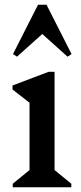

<svg xmlns="http://www.w3.org/2000/svg" viewBox="-20 -793 342 813"><path d="M34 0V-15L105 -73V-358L33 -414V-431L186 -489H211V-73L282 -15V0ZM52 -553 35 -564 141 -773H177L283 -564L266 -553L159 -649Z"/></svg>

Font: Platypi
Style: Regular
Weight: 400
Designer: David Sargent
Foundry: Bolt Cutter Type
Version: Version 1.200; ttfautohint (v1.8.4.7-5d5b)